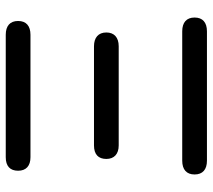

<svg xmlns="http://www.w3.org/2000/svg" viewBox="-56 -684 740 668"><g transform="rotate(-90 314.0 -350.0)"><path d="M89 0H539C570 0 587 -15 587 -43C587 -71 570 -86 539 -86H89C58 -86 41 -71 41 -43C41 -15 58 0 89 0ZM54 -657C54 -629 71 -614 101 -614H527C558 -614 575 -629 575 -657C575 -685 558 -700 527 -700H101C70 -700 54 -685 54 -657ZM95 -350C95 -323 112 -307 142 -307H487C518 -307 535 -323 535 -350C535 -378 517 -393 487 -393H142C111 -393 95 -378 95 -350Z"/></g></svg>

Font: 寒蝉半圆体
Style: Regular
Weight: 400
Designer: Yoshimichi Ohira & Warren
Foundry: ChillType
Version: Version 1.800;Glyphs 3.1.1 (3135)